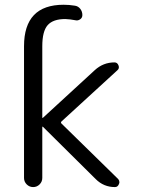

<svg xmlns="http://www.w3.org/2000/svg" viewBox="-20 -802 591 800"><path d="M459 -22.5Q412.1 -22.5 378.9 -55.7L159.2 -273.4Q158.2 -274.4 157.2 -274.4Q156.2 -274.4 156.2 -273.4V-60.5Q156.2 -44.9 145 -33.7Q133.8 -22.5 118.2 -22.5Q102.5 -22.5 91.3 -33.7Q80.1 -44.9 80.1 -60.5V-609.4Q80.1 -782.2 245.1 -782.2Q268.6 -782.2 292 -778.3Q305.7 -776.4 314.5 -765.1Q323.2 -753.9 323.2 -739.3Q323.2 -727.5 313.5 -721.2Q303.7 -714.8 293 -717.8Q273.4 -721.7 252 -722.7Q201.2 -722.7 178.7 -697.3Q156.2 -671.9 156.2 -609.4V-311.5Q156.2 -310.5 157.2 -310.5Q158.2 -310.5 159.2 -311.5L375 -509.8Q410.2 -542 457 -542Q468.8 -542 473.6 -529.8Q478.5 -517.6 469.7 -509.8L237.3 -296.9Q231.4 -292 236.3 -287.1L472.7 -55.7Q477.5 -49.8 477.5 -43Q477.5 -39.1 475.6 -35.2Q470.7 -22.5 459 -22.5Z"/></svg>

Font: Gen Jyuu Gothic P Normal
Style: Regular
Weight: 300
Designer: [Source Han Sans]
Ryoko NISHIZUKA  (kana & ideographs); Paul D. Hunt (Latin, Greek & Cyrillic); Wenlong ZHANG  (bopomofo
Version: Version 1.002.20150607